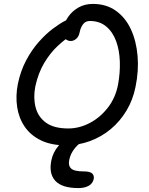

<svg xmlns="http://www.w3.org/2000/svg" viewBox="-20 -731 762 979"><path d="M315 10Q241 10 188.5 -15.5Q136 -41 106 -85Q76 -129 67.5 -185Q59 -241 71 -303Q85 -370 113.5 -423.5Q142 -477 178 -517.5Q214 -558 250 -585Q286 -612 314 -626Q342 -640 354 -640Q364 -640 372 -637Q380 -634 385 -621Q396 -599 382 -582Q368 -565 344 -551Q311 -531 273.5 -496Q236 -461 205.5 -410Q175 -359 160 -290Q149 -233 161.5 -184Q174 -135 214.5 -105.5Q255 -76 328 -76Q384 -76 437 -103.5Q490 -131 529.5 -181.5Q569 -232 582 -300Q593 -360 591 -417.5Q589 -475 572 -521.5Q555 -568 521.5 -596Q488 -624 438 -624Q416 -624 403.5 -607.5Q391 -591 386 -566Q382 -545 369 -533.5Q356 -522 341 -522Q328 -522 318 -529Q308 -536 303 -550.5Q298 -565 302 -585Q309 -619 329 -647Q349 -675 380.5 -693Q412 -711 454 -711Q522 -711 571 -676Q620 -641 647.5 -581.5Q675 -522 681.5 -446Q688 -370 671 -288Q658 -222 625 -167Q592 -112 544.5 -72.5Q497 -33 438.5 -11.5Q380 10 315 10ZM380 228Q296 228 262 191Q228 154 242 86Q250 46 279 11.5Q308 -23 349 -44Q390 -65 434 -65Q444 -65 449.5 -60Q455 -55 454 -46Q452 -39 447 -34Q442 -29 425 -22Q387 -6 363 23Q339 52 333 85Q327 113 342.5 128Q358 143 407 143Q439 143 450 153.5Q461 164 458 181Q453 205 432 216.5Q411 228 380 228Z"/></svg>

Font: Shantell Sans
Style: Italic
Weight: 400
Italic angle: -11°
Designer: Stephen Nixon, Anya Danilova, Shantell Martin
Foundry: Arrow Type
Version: Version 1.011;[c5ecc13dd]